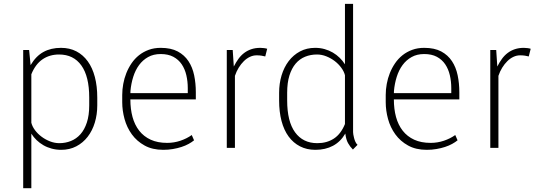

<svg xmlns="http://www.w3.org/2000/svg" viewBox="-20 -781 2834 1014"><path d="M493.7 -224.6Q493.7 -176.3 480.7 -133.5Q467.8 -90.8 443.1 -58.8Q418.5 -26.9 383.1 -8.3Q347.7 10.3 303.2 10.3Q276.9 10.3 253.2 3.9Q229.5 -2.4 209.5 -13.9Q189.5 -25.4 173.3 -41Q157.2 -56.6 145.5 -75.2V212.9H102.5V-517.1H133.8L141.6 -437Q169.9 -484.9 209.5 -506.6Q249 -528.3 302.2 -528.3Q347.7 -528.3 383.3 -509.8Q418.9 -491.2 443.6 -457Q468.3 -422.9 481 -374.3Q493.7 -325.7 493.7 -265.6ZM451.2 -265.6Q451.2 -377.4 409.7 -435.3Q368.2 -493.2 292 -493.2Q241.7 -493.2 204.3 -467.5Q167 -441.9 145.5 -388.7V-132.8Q150.4 -112.8 164.8 -93.5Q179.2 -74.2 199.5 -59.1Q219.7 -43.9 244.1 -34.4Q268.6 -24.9 293.5 -24.9Q325.7 -24.9 354.5 -36.4Q383.3 -47.9 404.8 -72Q426.3 -96.2 438.7 -134Q451.2 -171.9 451.2 -224.6Z M828.6 -495.6Q790.5 -495.6 762.2 -479.7Q733.9 -463.9 714.4 -437.3Q694.8 -410.6 683.6 -375Q672.4 -339.4 668.9 -299.8Q668.9 -298.8 668.9 -293.9Q668.9 -289.1 668.5 -289.1H971.7V-315.4Q971.7 -351.1 964.1 -383.8Q956.5 -416.5 939.7 -441.4Q922.9 -466.3 895.5 -481Q868.2 -495.6 828.6 -495.6ZM842.3 10.3Q784.7 10.3 743.7 -12.5Q702.6 -35.2 676.3 -71.5Q649.9 -107.9 637.7 -152.6Q625.5 -197.3 625.5 -241.2V-279.3Q625.5 -308.1 630.9 -337.6Q636.2 -367.2 647.2 -394.8Q658.2 -422.4 674.8 -446.8Q691.4 -471.2 714.1 -489.3Q736.8 -507.3 765.4 -517.8Q793.9 -528.3 828.6 -528.3Q882.8 -528.3 918.5 -509.3Q954.1 -490.2 975.3 -458Q996.6 -425.8 1005.4 -383.3Q1014.2 -340.8 1014.2 -293.9V-255.9H668.9H668.5Q668.5 -205.1 679.9 -163.1Q691.4 -121.1 715.3 -90.6Q739.3 -60.1 775.9 -43.2Q812.5 -26.4 862.8 -26.4Q898.9 -26.4 932.9 -37.8Q966.8 -49.3 992.7 -67.9L1004.9 -40Q993.2 -30.3 976.3 -21Q959.5 -11.7 938.5 -4.9Q917.5 2 893.1 6.1Q868.7 10.3 842.3 10.3Z M1380.9 -482.9Q1371.1 -485.4 1360.4 -487.1Q1349.6 -488.8 1335.4 -488.8Q1316.9 -488.8 1299.8 -480.7Q1282.7 -472.7 1267.8 -458Q1252.9 -443.4 1240.7 -423.6Q1228.5 -403.8 1220.7 -380.4V0H1177.7V-517.1H1209L1214.8 -429.7Q1226.1 -452.1 1239.5 -470.5Q1252.9 -488.8 1269.8 -501.5Q1286.6 -514.2 1307.6 -521.2Q1328.6 -528.3 1355 -528.3Q1363.3 -528.3 1374.5 -526.9Q1385.7 -525.4 1391.1 -523.4Z M1454.1 -291.5Q1454.1 -339.8 1467 -382.8Q1480 -425.8 1504.6 -458.3Q1529.3 -490.7 1564.5 -509.5Q1599.6 -528.3 1644.5 -528.3Q1670.9 -528.3 1694.3 -521.7Q1717.8 -515.1 1737.8 -503.4Q1757.8 -491.7 1773.9 -475.8Q1790 -460 1801.8 -441.4V-760.7H1844.7V-83.5Q1844.7 -79.6 1845.9 -71Q1847.2 -62.5 1849.9 -52.2Q1852.5 -42 1856.9 -32.2Q1861.3 -22.5 1868.2 -16.1L1843.8 8.8Q1828.6 -6.3 1818.1 -25.1Q1807.6 -43.9 1803.7 -75.7Q1778.8 -32.7 1738.8 -11.2Q1698.7 10.3 1645.5 10.3Q1600.1 10.3 1564.5 -8.1Q1528.8 -26.4 1504.2 -60.1Q1479.5 -93.8 1466.8 -142.1Q1454.1 -190.4 1454.1 -250.5ZM1496.6 -250.5Q1496.6 -139.6 1538.3 -82.3Q1580.1 -24.9 1655.8 -24.9Q1706.1 -24.9 1743.2 -49.1Q1780.3 -73.2 1801.8 -126V-383.8Q1796.9 -403.3 1782.5 -423.1Q1768.1 -442.9 1748 -458.3Q1728 -473.6 1703.6 -483.4Q1679.2 -493.2 1654.3 -493.2Q1620.1 -493.2 1591.3 -481.4Q1562.5 -469.7 1541.5 -445.1Q1520.5 -420.4 1508.5 -382.3Q1496.6 -344.2 1496.6 -291.5Z M2220.2 -495.6Q2182.1 -495.6 2153.8 -479.7Q2125.5 -463.9 2106 -437.3Q2086.4 -410.6 2075.2 -375Q2064 -339.4 2060.5 -299.8Q2060.5 -298.8 2060.5 -293.9Q2060.5 -289.1 2060.1 -289.1H2363.3V-315.4Q2363.3 -351.1 2355.7 -383.8Q2348.1 -416.5 2331.3 -441.4Q2314.5 -466.3 2287.1 -481Q2259.8 -495.6 2220.2 -495.6ZM2233.9 10.3Q2176.3 10.3 2135.3 -12.5Q2094.2 -35.2 2067.9 -71.5Q2041.5 -107.9 2029.3 -152.6Q2017.1 -197.3 2017.1 -241.2V-279.3Q2017.1 -308.1 2022.5 -337.6Q2027.8 -367.2 2038.8 -394.8Q2049.8 -422.4 2066.4 -446.8Q2083 -471.2 2105.7 -489.3Q2128.4 -507.3 2157 -517.8Q2185.5 -528.3 2220.2 -528.3Q2274.4 -528.3 2310.1 -509.3Q2345.7 -490.2 2366.9 -458Q2388.2 -425.8 2397 -383.3Q2405.8 -340.8 2405.8 -293.9V-255.9H2060.5H2060.1Q2060.1 -205.1 2071.5 -163.1Q2083 -121.1 2106.9 -90.6Q2130.9 -60.1 2167.5 -43.2Q2204.1 -26.4 2254.4 -26.4Q2290.5 -26.4 2324.5 -37.8Q2358.4 -49.3 2384.3 -67.9L2396.5 -40Q2384.8 -30.3 2367.9 -21Q2351.1 -11.7 2330.1 -4.9Q2309.1 2 2284.7 6.1Q2260.3 10.3 2233.9 10.3Z M2772.5 -482.9Q2762.7 -485.4 2752 -487.1Q2741.2 -488.8 2727.1 -488.8Q2708.5 -488.8 2691.4 -480.7Q2674.3 -472.7 2659.4 -458Q2644.5 -443.4 2632.3 -423.6Q2620.1 -403.8 2612.3 -380.4V0H2569.3V-517.1H2600.6L2606.4 -429.7Q2617.7 -452.1 2631.1 -470.5Q2644.5 -488.8 2661.4 -501.5Q2678.2 -514.2 2699.2 -521.2Q2720.2 -528.3 2746.6 -528.3Q2754.9 -528.3 2766.1 -526.9Q2777.3 -525.4 2782.7 -523.4Z"/></svg>

Font: Ufes Sans Thin
Style: Regular
Weight: 100
Designer: Ricardo Esteves & Thais Bronze
Foundry: ProDesignUfes - Ricardo Esteves, Thais Bronze (This is a derivative work, based on Roboto family, by Christian Robertson
Version: Version 2.0